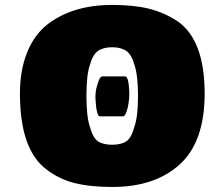

<svg xmlns="http://www.w3.org/2000/svg" viewBox="-20 -741 842 771"><path d="M431.2 9.8Q341.3 9.8 278.8 -6.1Q216.3 -22 166 -61Q60.1 -140.6 60.1 -365.2Q60.1 -458 88.1 -528.6Q116.2 -599.1 168 -641.1Q270 -721.2 431.2 -721.2Q516.1 -721.2 577.1 -706.3Q638.2 -691.4 692.9 -655.8Q801.8 -580.1 801.8 -365.2Q801.8 -171.9 702.1 -81.1Q602.5 9.8 431.2 9.8ZM373 -173.8Q394.5 -159.7 430.4 -159.7Q466.3 -159.7 487.8 -173.8Q508.3 -188.5 520 -232.9Q534.2 -273.4 534.2 -356.9Q534.2 -438 520 -480Q508.8 -521 487.8 -536.1Q466.3 -551.3 430.4 -551.3Q394.5 -551.3 373 -536.1Q352.1 -521 340.8 -480Q327.1 -439.5 327.1 -356.9Q327.1 -272 340.8 -232.9Q352.5 -188.5 373 -173.8ZM474.1 -273.9H379.9Q374.5 -273.9 369.9 -291.5Q365.2 -309.1 363.8 -337.9Q360.8 -370.6 371.1 -400.9Q379.9 -434.1 391.1 -434.1H482.9Q496.1 -434.1 499 -375Q500.5 -344.7 493.2 -310.1Q484.4 -273.9 474.1 -273.9Z"/></svg>

Font: GGS TheRock Black
Style: Regular
Weight: 900
Designer: Rodrigo Fuenzalida (2012); Goodgame Studios (2014)
Foundry: Rodrigo Fuenzalida,2012;  GGS,2014
Version: Version 1.002 | FøM Mod